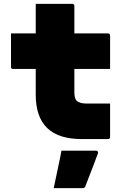

<svg xmlns="http://www.w3.org/2000/svg" viewBox="-20 -720 640 994"><path d="M37 -547H539Q544 -547 547 -544Q550 -541 550 -536Q550 -513 550 -481Q550 -449 550 -417.5Q550 -386 550 -363H48Q45 -363 43 -363.5Q41 -364 39.5 -365.5Q38 -367 37.5 -369Q37 -371 37 -374Q37 -397 37 -428.5Q37 -460 37 -492Q37 -524 37 -547ZM550 -184Q550 -141 550 -97.5Q550 -54 550 -11Q550 -6 547 -3Q544 0 539 0Q536 0 521.5 0Q507 0 485 0Q463 0 441.5 0Q420 0 403 0Q344 0 299.5 -14Q255 -28 225 -56.5Q195 -85 180 -128.5Q165 -172 165 -230Q165 -277 165 -324Q165 -371 165 -418Q165 -465 165 -512Q165 -559 165 -606Q165 -629 165 -653.5Q165 -678 165 -700Q212 -700 259.5 -700Q307 -700 354 -700Q358 -700 360 -698.5Q362 -697 363.5 -695Q365 -693 365 -689Q365 -633 365 -577Q365 -521 365 -465Q365 -409 365 -353.5Q365 -298 365 -242Q365 -226 368 -215Q371 -204 378 -197Q386 -191 398 -187.5Q410 -184 426 -184Q443 -184 460.5 -184Q478 -184 495.5 -184Q513 -184 530 -184ZM298 60Q331 60 359 60Q387 60 415.5 60Q444 60 477 60Q483 60 486 64Q489 68 487 74Q476 105 465.5 131.5Q455 158 445 184.5Q435 211 422 244Q421 248 417.5 251Q414 254 407 254Q378 254 341.5 254Q305 254 258 254Q266 219 272 188Q278 157 285 126Q292 95 298 60Z"/></svg>

Font: Recursive Monospace Black
Style: Regular
Weight: 900
Version: Version 1.047